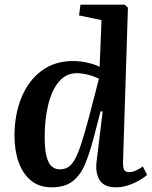

<svg xmlns="http://www.w3.org/2000/svg" viewBox="-20 -787 649 821"><path d="M506 -92Q506 -70 511 -60.5Q516 -51 533 -51Q547 -51 562.5 -58.5Q578 -66 591 -75L609 -39Q598 -29 577 -16.5Q556 -4 529.5 5Q503 14 476 14Q425 14 406 -17Q387 -48 393 -96L419 -310L410 -311L379 -192Q364 -135 345 -88Q326 -41 292.5 -13.5Q259 14 201 14Q148 14 113 -14.5Q78 -43 60 -93Q42 -143 42 -206Q42 -298 72 -370.5Q102 -443 158 -484.5Q214 -526 292 -526Q325 -526 356.5 -518.5Q388 -511 406 -501L414 -701L318 -721L324 -767H513L527 -754ZM236 -63Q256 -63 271 -72Q286 -81 299.5 -104.5Q313 -128 327.5 -172.5Q342 -217 361 -288L403 -450Q383 -461 356 -467.5Q329 -474 308 -474Q263 -474 232.5 -438.5Q202 -403 186.5 -340.5Q171 -278 171 -198Q171 -132 186 -97.5Q201 -63 236 -63Z"/></svg>

Font: Literata 36pt SemiBold
Style: Italic
Weight: 600
Italic angle: -2°
Designer: Latin by Veronika Burian and Jose Scaglione. Greek by Irene Vlachou. Cyrillic by Vera Evstafieva
Foundry: TypeTogether
Version: Version 3.002